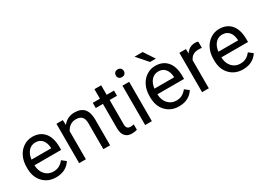

<svg xmlns="http://www.w3.org/2000/svg" viewBox="-14 -1486 3067 2233"><g transform="rotate(-30 1520.0 -370.0)"><path d="M287.6 9.8Q180.2 9.8 112.8 -60.8Q45.4 -131.3 45.4 -249.5V-266.1Q45.4 -344.7 75.4 -406.5Q105.5 -468.3 159.4 -503.2Q213.4 -538.1 276.4 -538.1Q379.4 -538.1 436.5 -470.2Q493.7 -402.3 493.7 -275.9V-238.3H135.7Q137.7 -160.2 181.4 -112.1Q225.1 -64 292.5 -64Q340.3 -64 373.5 -83.5Q406.7 -103 431.6 -135.3L486.8 -92.3Q420.4 9.8 287.6 9.8ZM276.4 -463.9Q221.7 -463.9 184.6 -424.1Q147.5 -384.3 138.7 -312.5H403.3V-319.3Q399.4 -388.2 366.2 -426Q333 -463.9 276.4 -463.9Z M683.6 -528.3 686.5 -461.9Q747.1 -538.1 844.7 -538.1Q1012.2 -538.1 1013.7 -349.1V0H923.3V-349.6Q922.9 -406.7 897.2 -434.1Q871.6 -461.4 817.4 -461.4Q773.4 -461.4 740.2 -438Q707 -414.6 688.5 -376.5V0H598.1V-528.3Z M1272.5 -656.2V-528.3H1371.1V-458.5H1272.5V-130.9Q1272.5 -99.1 1285.6 -83.3Q1298.8 -67.4 1330.6 -67.4Q1346.2 -67.4 1373.5 -73.2V0Q1337.9 9.8 1304.2 9.8Q1243.7 9.8 1212.9 -26.9Q1182.1 -63.5 1182.1 -130.9V-458.5H1085.9V-528.3H1182.1V-656.2Z M1574.7 0H1484.4V-528.3H1574.7ZM1477.1 -668.5Q1477.1 -690.4 1490.5 -705.6Q1503.9 -720.7 1530.3 -720.7Q1556.6 -720.7 1570.3 -705.6Q1584 -690.4 1584 -668.5Q1584 -646.5 1570.3 -631.8Q1556.6 -617.2 1530.3 -617.2Q1503.9 -617.2 1490.5 -631.8Q1477.1 -646.5 1477.1 -668.5Z M1938.5 9.8Q1831.1 9.8 1763.7 -60.8Q1696.3 -131.3 1696.3 -249.5V-266.1Q1696.3 -344.7 1726.3 -406.5Q1756.3 -468.3 1810.3 -503.2Q1864.3 -538.1 1927.2 -538.1Q2030.3 -538.1 2087.4 -470.2Q2144.5 -402.3 2144.5 -275.9V-238.3H1786.6Q1788.6 -160.2 1832.3 -112.1Q1876 -64 1943.4 -64Q1991.2 -64 2024.4 -83.5Q2057.6 -103 2082.5 -135.3L2137.7 -92.3Q2071.3 9.8 1938.5 9.8ZM1927.2 -463.9Q1872.6 -463.9 1835.4 -424.1Q1798.3 -384.3 1789.6 -312.5H2054.2V-319.3Q2050.3 -388.2 2017.1 -426Q1983.9 -463.9 1927.2 -463.9ZM1978.5 -606.4H1900.9L1774.9 -750H1883.8Z M2504.4 -447.3Q2483.9 -450.7 2460 -450.7Q2371.1 -450.7 2339.4 -375V0H2249V-528.3H2336.9L2338.4 -467.3Q2382.8 -538.1 2464.4 -538.1Q2490.7 -538.1 2504.4 -531.2Z M2797.4 9.8Q2689.9 9.8 2622.6 -60.8Q2555.2 -131.3 2555.2 -249.5V-266.1Q2555.2 -344.7 2585.2 -406.5Q2615.2 -468.3 2669.2 -503.2Q2723.1 -538.1 2786.1 -538.1Q2889.2 -538.1 2946.3 -470.2Q3003.4 -402.3 3003.4 -275.9V-238.3H2645.5Q2647.5 -160.2 2691.2 -112.1Q2734.9 -64 2802.2 -64Q2850.1 -64 2883.3 -83.5Q2916.5 -103 2941.4 -135.3L2996.6 -92.3Q2930.2 9.8 2797.4 9.8ZM2786.1 -463.9Q2731.4 -463.9 2694.3 -424.1Q2657.2 -384.3 2648.4 -312.5H2913.1V-319.3Q2909.2 -388.2 2876 -426Q2842.8 -463.9 2786.1 -463.9Z"/></g></svg>

Font: SteelSelectRoboto
Style: Roboto-Regular
Weight: 400
Designer: Google
Version: Version 2.137; 2017